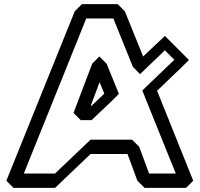

<svg xmlns="http://www.w3.org/2000/svg" viewBox="-20 -880 972 935"><path d="M673 -439 836 -35H706L658 -165L623 -200H421L248 -35H96L400 -790H532L627 -555L662 -519L783 -635L829 -589L709 -474ZM745 -438 865 -553 900 -588 783 -705 677 -605 588 -825 553 -860H379L344 -825L11 0L46 35H248L421 -130H601L649 0L684 35H886L921 0ZM559 -423 499 -570 464 -605 429 -570 338 -330 373 -295H426L523 -387ZM488 -424 426 -365H422L465 -480Z"/></svg>

Font: Hussar Press
Style: Bold
Weight: 700
Foundry: Cannot Into Space Fonts
Version: Version 1.43